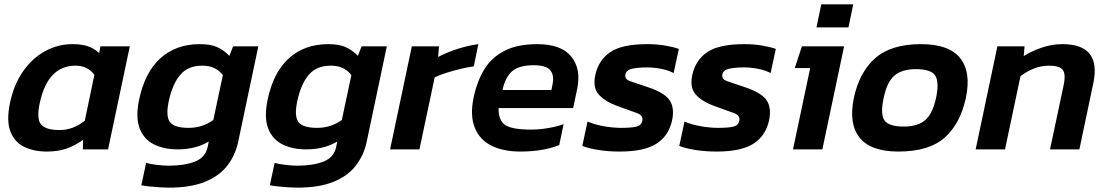

<svg xmlns="http://www.w3.org/2000/svg" viewBox="-20 -687 5094 883"><path d="M196 10Q135 10 90.5 -12Q46 -34 27.5 -83.5Q9 -133 26 -214Q44 -299 86 -359Q128 -419 187 -451.5Q246 -484 313 -484Q353 -484 382 -475Q411 -466 436 -443L442 -474H577L477 0H361L362 -44Q325 -17 285.5 -3.5Q246 10 196 10ZM254 -89Q317 -89 370 -132L414 -343Q383 -385 327 -385Q200 -385 163 -214Q147 -141 168.5 -115Q190 -89 254 -89Z M756 176Q740 176 715.5 174.5Q691 173 667.5 170.5Q644 168 630 165L652 62Q672 68 703 71.5Q734 75 756 75Q829 75 877 56Q925 37 935 -11L940 -36Q879 0 797 0Q735 0 689 -22.5Q643 -45 623 -94.5Q603 -144 619 -225Q645 -353 717 -418.5Q789 -484 899 -484Q949 -484 979.5 -470Q1010 -456 1035 -430L1052 -474H1168L1075 -33Q1062 27 1025.5 74.5Q989 122 923 149Q857 176 756 176ZM847 -99Q881 -99 909 -108.5Q937 -118 961 -135L1005 -342Q987 -364 964.5 -374.5Q942 -385 910 -385Q845 -385 809.5 -343.5Q774 -302 757 -226Q741 -154 761 -126.5Q781 -99 847 -99Z M1347 176Q1331 176 1306.5 174.5Q1282 173 1258.5 170.5Q1235 168 1221 165L1243 62Q1263 68 1294 71.5Q1325 75 1347 75Q1420 75 1468 56Q1516 37 1526 -11L1531 -36Q1470 0 1388 0Q1326 0 1280 -22.5Q1234 -45 1214 -94.5Q1194 -144 1210 -225Q1236 -353 1308 -418.5Q1380 -484 1490 -484Q1540 -484 1570.5 -470Q1601 -456 1626 -430L1643 -474H1759L1666 -33Q1653 27 1616.5 74.5Q1580 122 1514 149Q1448 176 1347 176ZM1438 -99Q1472 -99 1500 -108.5Q1528 -118 1552 -135L1596 -342Q1578 -364 1555.5 -374.5Q1533 -385 1501 -385Q1436 -385 1400.5 -343.5Q1365 -302 1348 -226Q1332 -154 1352 -126.5Q1372 -99 1438 -99Z M1774 0 1874 -474H1999L1995 -425Q2032 -445 2082.5 -461.5Q2133 -478 2180 -484L2159 -382Q2131 -378 2097.5 -370Q2064 -362 2032.5 -352Q2001 -342 1979 -331L1909 0Z M2372 10Q2295 10 2240.5 -17Q2186 -44 2163.5 -99.5Q2141 -155 2158 -238Q2174 -314 2208 -369Q2242 -424 2301.5 -454Q2361 -484 2451 -484Q2561 -484 2607.5 -426.5Q2654 -369 2634 -276L2616 -190H2273Q2272 -133 2303.5 -112Q2335 -91 2422 -91Q2460 -91 2501 -98Q2542 -105 2572 -116L2552 -20Q2516 -5 2470 2.5Q2424 10 2372 10ZM2291 -273H2516L2521 -299Q2530 -340 2511 -363.5Q2492 -387 2435 -387Q2368 -387 2336 -360Q2304 -333 2291 -273Z M2830 10Q2777 10 2731 2.5Q2685 -5 2658 -16L2682 -128Q2714 -114 2756.5 -106.5Q2799 -99 2836 -99Q2886 -99 2908 -105Q2930 -111 2934 -132Q2939 -156 2909.5 -167Q2880 -178 2823 -198Q2762 -220 2733.5 -252.5Q2705 -285 2718 -343Q2733 -411 2787 -447.5Q2841 -484 2957 -484Q3001 -484 3039 -477.5Q3077 -471 3102 -462L3078 -351Q3054 -364 3020.5 -370.5Q2987 -377 2957 -377Q2914 -377 2887.5 -371Q2861 -365 2856 -345Q2852 -323 2877 -314Q2902 -305 2957 -287Q3036 -261 3059.5 -226Q3083 -191 3071 -134Q3056 -63 2999.5 -26.5Q2943 10 2830 10Z M3276 10Q3223 10 3177 2.5Q3131 -5 3104 -16L3128 -128Q3160 -114 3202.5 -106.5Q3245 -99 3282 -99Q3332 -99 3354 -105Q3376 -111 3380 -132Q3385 -156 3355.5 -167Q3326 -178 3269 -198Q3208 -220 3179.5 -252.5Q3151 -285 3164 -343Q3179 -411 3233 -447.5Q3287 -484 3403 -484Q3447 -484 3485 -477.5Q3523 -471 3548 -462L3524 -351Q3500 -364 3466.5 -370.5Q3433 -377 3403 -377Q3360 -377 3333.5 -371Q3307 -365 3302 -345Q3298 -323 3323 -314Q3348 -305 3403 -287Q3482 -261 3505.5 -226Q3529 -191 3517 -134Q3502 -63 3445.5 -26.5Q3389 10 3276 10Z M3735 -561 3757 -667H3904L3882 -561ZM3627 0 3706 -374H3635L3668 -474H3862L3762 0Z M4111 10Q3984 10 3933 -54.5Q3882 -119 3907 -237Q3932 -355 4005 -419.5Q4078 -484 4216 -484Q4345 -484 4396 -419.5Q4447 -355 4422 -237Q4397 -119 4325 -54.5Q4253 10 4111 10ZM4136 -105Q4201 -105 4235 -134.5Q4269 -164 4285 -237Q4300 -310 4281 -339.5Q4262 -369 4192 -369Q4128 -369 4093.5 -339.5Q4059 -310 4044 -237Q4028 -164 4047 -134.5Q4066 -105 4136 -105Z M4467 0 4567 -474H4692L4688 -429Q4722 -451 4769.5 -467.5Q4817 -484 4866 -484Q5046 -484 5008 -304L4944 0H4809L4872 -297Q4882 -345 4868 -365Q4854 -385 4804 -385Q4767 -385 4733 -371Q4699 -357 4673 -336L4602 0Z"/></svg>

Font: Kanit Medium
Style: Italic
Weight: 500
Italic angle: -12°
Designer: Katatrad Team
Foundry: CadsonDemak
Version: Version 2.000; ttfautohint (v1.8.3)